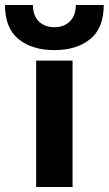

<svg xmlns="http://www.w3.org/2000/svg" viewBox="-80 -750 436 770"><path d="M-60 -730H52Q52 -688 75.5 -664.5Q99 -641 138 -641Q177 -641 200.5 -664.5Q224 -688 224 -730H336Q336 -637 281.5 -593Q227 -549 138 -549Q49 -549 -5.5 -593Q-60 -637 -60 -730ZM65 0V-507H211V0Z"/></svg>

Font: Hind Bold
Style: Regular
Weight: 700
Designer: Manushi Parikh, Satya Rajpurohit
Foundry: Indian Type Foundry
Version: Version 1.201;PS 1.0;hotconv 1.0.78;makeotf.lib2.5.61930; tt